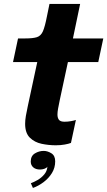

<svg xmlns="http://www.w3.org/2000/svg" viewBox="-20 -726 544 974"><path d="M263 11Q227 11 191.2 3.5Q155.5 -4 131.5 -27.5Q107.5 -51 107.5 -98Q107.5 -116 111.2 -138Q115 -160 121 -187.5L169 -411H46L71.5 -531H108Q147.5 -531 167.5 -537.5Q187.5 -544 197.8 -567.5Q208 -591 218 -642.5L231 -706H386.5L350 -531H504L478.5 -411H324.5L283.5 -220Q277.5 -191.5 274.5 -174.5Q271.5 -157.5 271.5 -145Q271.5 -128 279 -118.2Q286.5 -108.5 307.5 -108.5Q324 -108.5 340.5 -111.5Q357 -114.5 365 -117.5L340 -1Q329 3.5 308.5 7.2Q288 11 263 11ZM183 134Q161.5 134 148.8 123Q136 112 136 93.5Q136 65 157 52.2Q178 39.5 201.5 39.5Q221 39.5 240.5 51.5Q260 63.5 260 92.5Q260 125 243.5 151.8Q227 178.5 201 198Q175 217.5 147 227.5L136.5 203.5Q152 198 171 187Q190 176 204.2 159.2Q218.5 142.5 220.5 119.5Q216 126.5 205.2 130.2Q194.5 134 183 134Z"/></svg>

Font: Epilogue
Style: Bold Italic
Weight: 700
Italic angle: -12°
Designer: Tyler Finck
Foundry: Etcetera Type Co
Version: Version 2.111; ttfautohint (v1.8.3)